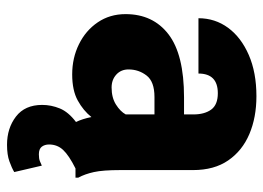

<svg xmlns="http://www.w3.org/2000/svg" viewBox="-126 -452 782 571"><g transform="rotate(90 265.5 -167.0)"><path d="M492.2 182.1Q480 189.5 460.4 196.5Q440.9 203.6 411.1 203.6Q361.8 203.6 327.1 177Q292.5 150.4 292.5 99.1Q292.5 72.3 303 46.6Q313.5 21 343.3 -1.5Q334 -20.5 328.6 -47.4Q309.6 -23.4 279.5 -6.8Q249.5 9.8 201.7 9.8Q152.8 9.8 112.1 -10.3Q71.3 -30.3 46.9 -66.2Q22.5 -102.1 22.5 -148.9Q22.5 -230.5 82.5 -276.6Q142.6 -322.8 270 -322.8H320.8V-350.6Q320.8 -383.8 306.4 -403.6Q292 -423.3 257.8 -423.3Q199.2 -423.3 199.2 -365.7H34.7Q34.7 -415 63.2 -453.9Q91.8 -492.7 144 -515.4Q196.3 -538.1 266.6 -538.1Q329.6 -538.1 379.2 -517.1Q428.7 -496.1 457.5 -454.3Q486.3 -412.6 486.3 -349.6V-133.3Q486.3 -81.5 492.2 -54.9Q498 -28.3 508.8 -8.3V0H481.4Q442.4 19.5 426.3 36.9Q410.2 54.2 410.2 78.6Q410.2 91.3 416.7 100.1Q423.3 108.9 439.5 108.9Q452.1 108.9 459.5 106Q466.8 103 473.1 100.1ZM240.7 -107.4Q271 -107.4 291.5 -120.4Q312 -133.3 320.8 -149.4V-234.9H269Q223.1 -234.9 205.1 -211.4Q187 -188 187 -157.7Q187 -135.3 202.4 -121.3Q217.8 -107.4 240.7 -107.4Z"/></g></svg>

Font: Vazirmatn FD Black
Style: Regular
Weight: 900
Designer: Saber Rastikerdar
Foundry: Saber Rastikerdar
Version: Version 33.003